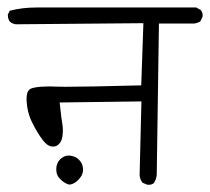

<svg xmlns="http://www.w3.org/2000/svg" viewBox="-20 -561 574 525"><path d="M207 -94.2Q207 -95.7 207 -99.1Q207 -102.5 205.6 -107.9Q204.1 -113.3 201.2 -117.7Q198.2 -122.1 195.8 -124.5Q188.5 -132.3 175.3 -134.8Q171.4 -135.7 168 -135.7Q155.3 -135.7 144.5 -125.5Q133.8 -114.3 133.8 -98.1Q133.8 -81.1 145.8 -70.1Q157.7 -59.1 168.9 -56.2Q181.6 -56.6 193.8 -68.8Q206.1 -81.1 207 -94.2ZM381.8 -56.2Q384.3 -55.7 386.7 -55.7Q395 -55.7 400.9 -60.5Q408.7 -72.3 408.7 -87.4Q408.7 -88.9 408.7 -90.8L414.6 -496.6H510.3Q519.5 -497.6 527.8 -502.4L533.7 -515.1Q534.2 -516.6 534.2 -518.1Q534.2 -527.3 528.8 -533.7L516.6 -540.5H79.1Q41 -540.5 6.8 -531.7L1.5 -521.5Q1.5 -520.5 1.5 -520Q1.5 -509.3 6.8 -502Q13.7 -496.1 22.9 -494.6L372.1 -497.6L366.2 -327.6Q216.3 -323.7 158.2 -323.7Q140.1 -323.7 131.1 -324.2Q122.1 -324.7 115.7 -324.7Q109.4 -324.7 100.6 -324.2Q80.6 -323.7 67.4 -319.8Q59.6 -317.4 55.7 -309.6Q52.7 -302.2 52.7 -290Q52.7 -288.6 52.7 -286.6Q54.2 -252.9 68.4 -225.1Q83 -195.8 97.2 -177.7Q108.9 -162.1 121.1 -160.6Q123 -160.2 126 -160.2Q134.3 -160.2 141.1 -167Q149.4 -175.3 150.9 -189.9Q151.9 -196.8 151.9 -205.3Q151.9 -213.9 150.4 -222.7Q148.9 -231.4 147.9 -238.8Q146 -253.4 143.1 -280.8L366.7 -283.7L361.8 -84Q361.8 -71.3 369.6 -61.5Z"/></svg>

Font: NaikaiFont
Style: Light
Weight: 300
Version: Version 1.89